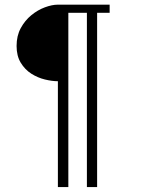

<svg xmlns="http://www.w3.org/2000/svg" viewBox="-20 -627 600 808"><path d="M223.6 160.2V-285.2Q199.2 -285.2 168.9 -292.5Q138.7 -299.8 111.8 -316.9Q85 -334 67.4 -362.8Q49.8 -391.6 49.8 -433.6Q49.8 -476.6 67.4 -508.8Q85 -541 111.8 -563Q138.7 -585 168.9 -596.2Q199.2 -607.4 223.6 -607.4H441.4V-573.2H388.7V160.2H345.7V-573.2H267.6V160.2Z"/></svg>

Font: Padauk
Style: Regular
Weight: 400
Designer: Debbi Hosken, Becca Hirsbrunner Spalinger
Foundry: SIL International
Version: Version 5.003